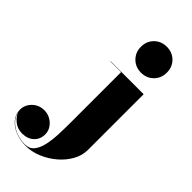

<svg xmlns="http://www.w3.org/2000/svg" viewBox="-475 -826 1152 1152"><g transform="rotate(45 100.5 -250.0)"><path d="M82.5 -650Q82.5 -697.5 114 -728.8Q145.5 -760 192.5 -760Q240 -760 271.2 -728.8Q302.5 -697.5 302.5 -650Q302.5 -603 271.2 -571.5Q240 -540 192.5 -540Q145.5 -540 114 -571.5Q82.5 -603 82.5 -650ZM295.5 -460V11.5Q295.5 60.5 270.2 105.2Q245 150 203.5 184.8Q162 219.5 112.5 239.8Q63 260 14 260Q-34 260 -74.5 243.8Q-115 227.5 -139.5 198.2Q-164 169 -164 131Q-164 89 -133.2 59Q-102.5 29 -57 29Q-29.5 29 -5.5 42.2Q18.5 55.5 33.5 78Q48.5 100.5 48.5 128Q48.5 169.5 20.5 196Q-7.5 222.5 -55 222.5Q-94 222.5 -123.8 198Q-153.5 173.5 -161 146Q-155.5 179.5 -131 204.5Q-106.5 229.5 -70.8 243.2Q-35 257 3.5 257Q41 257 62 231.8Q83 206.5 92.2 165Q101.5 123.5 103.8 74.2Q106 25 106 -22.5V-458H16V-460Z"/></g></svg>

Font: Bodoni* 96pt Fatface
Style: Regular
Weight: 900
Version: Version 2.3